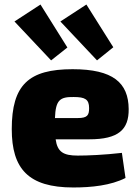

<svg xmlns="http://www.w3.org/2000/svg" viewBox="-20 -817 616 849"><path d="M278 -607 159 -797 44 -722 206 -550ZM481 -608 362 -797 247 -722 409 -550ZM324 -129C260 -129 234 -145 226 -201H375C504 -201 550 -244 549 -335C548 -451 480 -511 301 -511C107 -511 32 -442 32 -246C32 -71 105 12 304 12C385 12 470 3 535 -30L519 -141C441 -132 367 -129 324 -129ZM306 -388C356 -388 374 -378 374 -339C374 -308 367 -295 324 -295H223C226 -375 245 -389 306 -388Z"/></svg>

Font: Exo 2 Extra Bold
Style: Regular
Weight: 800
Designer: Natanael Gama
Version: Version 1.001;PS 001.001;hotconv 1.0.88;makeotf.lib2.5.64775